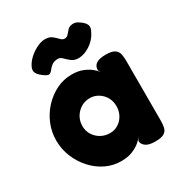

<svg xmlns="http://www.w3.org/2000/svg" viewBox="-169 -829 901 957"><g transform="rotate(-30 281.5 -350.5)"><path d="M449 8Q412 8 394.5 -5Q377 -18 377 -37L387 -54Q381 -44 364 -29.5Q347 -15 320 -3.5Q293 8 253 8Q207 8 165.5 -12Q124 -32 92 -67.5Q60 -103 41.5 -148Q23 -193 23 -243Q23 -292 41.5 -336.5Q60 -381 92.5 -415.5Q125 -450 166 -470Q207 -490 253 -490Q290 -490 316 -479.5Q342 -469 359.5 -455Q377 -441 386 -428L378 -442Q377 -466 394.5 -478.5Q412 -491 450 -491Q486 -491 501.5 -480Q517 -469 520.5 -451Q524 -433 524 -413V-68Q524 -49 520.5 -31Q517 -13 501.5 -2.5Q486 8 449 8ZM275 -141Q301 -141 322.5 -154.5Q344 -168 356.5 -191Q369 -214 369 -242Q369 -271 356 -293.5Q343 -316 321 -329.5Q299 -343 273 -343Q244 -343 221.5 -329Q199 -315 185.5 -292Q172 -269 172 -240Q172 -213 185.5 -190.5Q199 -168 222.5 -154.5Q246 -141 275 -141ZM225 -709Q251 -709 265.5 -697.5Q280 -686 291 -674Q302 -662 314 -662Q327 -662 335.5 -672Q344 -682 353.5 -692.5Q363 -703 378 -705Q386 -707 396.5 -705Q407 -703 418 -695Q444 -678 450.5 -661.5Q457 -645 443 -622Q434 -602 415 -583.5Q396 -565 372 -554Q348 -543 325 -543Q302 -543 286.5 -555Q271 -567 259 -579.5Q247 -592 234 -592Q211 -592 198 -582Q185 -572 178 -562Q169 -550 159.5 -546.5Q150 -543 126 -561Q101 -580 97 -596.5Q93 -613 108 -636Q120 -655 140 -671.5Q160 -688 183 -698.5Q206 -709 225 -709Z"/></g></svg>

Font: Fredoka Light SemiBold
Style: Regular
Weight: 600
Version: Version 2.001